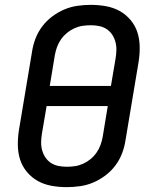

<svg xmlns="http://www.w3.org/2000/svg" viewBox="-20 -763 640 791"><path d="M255 8Q223 8 192.5 2.5Q162 -3 136.5 -17Q111 -31 91.5 -54Q72 -77 63 -105Q54 -133 53.5 -164.5Q53 -196 58 -227L112 -550Q116 -577 126 -603.5Q136 -630 153.5 -653.5Q171 -677 195 -695Q219 -713 245 -724Q271 -735 299 -739Q327 -743 354 -743Q386 -743 416.5 -737.5Q447 -732 472.5 -718Q498 -704 517.5 -681Q537 -658 546 -630Q555 -602 555.5 -570.5Q556 -539 551 -508L497 -185Q493 -158 483 -131.5Q473 -105 455.5 -81.5Q438 -58 414 -40Q390 -22 364 -11Q338 0 310 4Q282 8 255 8ZM437 -409 456 -521Q459 -539 459.5 -556.5Q460 -574 455.5 -590.5Q451 -607 442 -620.5Q433 -634 419.5 -643Q406 -652 389 -655.5Q372 -659 354 -659Q337 -659 320 -656.5Q303 -654 286.5 -646.5Q270 -639 256 -627.5Q242 -616 231.5 -601Q221 -586 215 -569.5Q209 -553 206 -536L185 -409ZM255 -76Q272 -76 289 -78.5Q306 -81 322.5 -88.5Q339 -96 353 -107.5Q367 -119 377.5 -134Q388 -149 394 -165.5Q400 -182 403 -199L424 -326H172L153 -214Q150 -196 149.5 -178.5Q149 -161 153.5 -144.5Q158 -128 167 -114.5Q176 -101 189.5 -92Q203 -83 220 -79.5Q237 -76 255 -76Z"/></svg>

Font: Iosevka Md Ex Obl
Style: Regular
Weight: 500
Width: 7
Italic angle: -9°
Monospace: yes
Designer: Belleve Invis
Foundry: Belleve Invis
Version: Version 32.5.0; ttfautohint (v1.8.4)